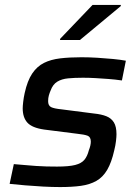

<svg xmlns="http://www.w3.org/2000/svg" viewBox="-20 -750 558 778"><path d="M224 8Q192 8 154.5 6Q117 4 82 1Q47 -2 19 -5L36 -85Q61 -83 83 -81Q105 -79 126.5 -77.5Q148 -76 168.5 -75.5Q189 -75 211 -75Q259 -75 284.5 -81.5Q310 -88 322 -102.5Q334 -117 340 -141Q344 -151 346 -160Q348 -169 348 -176Q348 -195 335 -200Q322 -205 293 -208L159 -225Q110 -232 91 -253Q72 -274 72 -311Q72 -320 74 -337.5Q76 -355 80 -373Q91 -423 110.5 -452Q130 -481 158 -495Q186 -509 224 -513.5Q262 -518 310 -518Q341 -518 374 -516Q407 -514 438 -511Q469 -508 490 -504L474 -424Q446 -428 419.5 -430Q393 -432 367 -433.5Q341 -435 316 -435Q282 -435 256 -432.5Q230 -430 212 -419Q194 -408 185 -383Q181 -374 178 -363.5Q175 -353 175 -340Q175 -322 187 -316Q199 -310 229 -307L361 -290Q391 -287 411 -279Q431 -271 441.5 -254Q452 -237 452 -206Q452 -196 450 -178.5Q448 -161 443 -141Q432 -92 414.5 -62Q397 -32 370.5 -17Q344 -2 308 3Q272 8 224 8ZM223 -588 224 -593 355 -730H470L469 -725L304 -588Z"/></svg>

Font: Saira Thin Medium
Style: Italic
Weight: 500
Italic angle: -12°
Version: Version 1.101